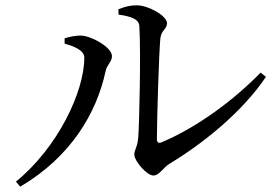

<svg xmlns="http://www.w3.org/2000/svg" viewBox="-20 -712 1040 722"><path d="M557 -52C579 -52 594 -82 617 -96C750 -176 894 -295 980 -423L960 -439C861 -337 723 -234 588 -177C577 -172 570 -176 570 -189C570 -264 578 -518 583 -568C587 -600 608 -602 608 -625C608 -652 539 -692 494 -692C471 -692 452 -688 425 -677L426 -657C476 -650 503 -639 504 -613C510 -517 504 -252 500 -197C497 -157 485 -150 485 -130C485 -108 531 -52 557 -52ZM40 -29 56 -10C246 -122 343 -286 377 -444C382 -469 401 -479 401 -501C401 -534 325 -576 287 -578C263 -579 240 -573 223 -568V-548C250 -540 297 -526 297 -495C297 -367 197 -157 40 -29Z"/></svg>

Font: Source Han Serif CN Medium
Style: Regular
Weight: 500
Designer: Ryoko NISHIZUKA 西塚涼子 (kana & ideographs); Frank Grießhammer (Latin, Greek & Cyrillic); Wenlong ZHANG 张文龙 (bopomofo); San
Foundry: Adobe
Version: Version 2.002;hotconv 1.1.0;makeotfexe 2.6.0